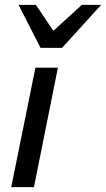

<svg xmlns="http://www.w3.org/2000/svg" viewBox="-20 -766 434 786"><path d="M26 0 125 -489H217L119 0ZM146 -570 56 -746H127L197 -642H201L315 -746H394L234 -570Z"/></svg>

Font: Source Sans 3 ExtraLight Medium
Style: Italic
Weight: 500
Italic angle: -11°
Version: Version 3.052;hotconv 1.1.0;makeotfexe 2.6.0